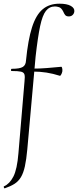

<svg xmlns="http://www.w3.org/2000/svg" viewBox="-37 -746 423 1041"><path d="M285 -726Q326 -726 347 -714Q368 -702 366 -684Q365 -673 357 -665Q349 -657 336 -657Q322 -657 316 -665Q310 -673 306 -683Q296 -703 283.5 -707Q271 -711 261 -711Q231 -711 212 -687Q193 -663 180.5 -604Q168 -545 156 -439L111 64Q106 119 98 155.5Q90 192 76.5 214.5Q63 237 42 250.5Q21 264 -11 275Q-14 276 -16 270.5Q-18 265 -15 264Q15 251 35.5 211.5Q56 172 63 84L96 -306Q99 -331 95.5 -342.5Q92 -354 76.5 -357.5Q61 -361 26 -361Q22 -361 22.5 -367Q23 -373 27 -373Q70 -373 86.5 -383Q103 -393 104 -418Q115 -530 136.5 -597.5Q158 -665 194 -695.5Q230 -726 285 -726ZM296 -384Q298 -384 300 -376.5Q302 -369 301 -359Q299 -349 294.5 -341.5Q290 -334 288 -335Q250 -347 215 -352.5Q180 -358 140 -358L142 -374Q180 -374 216.5 -377Q253 -380 296 -384Z"/></svg>

Font: Cormorant Infant Light
Style: Regular
Weight: 300
Designer: Christian Thalmann (Catharsis Fonts)
Foundry: Catharsis Fonts
Version: Version 4.001